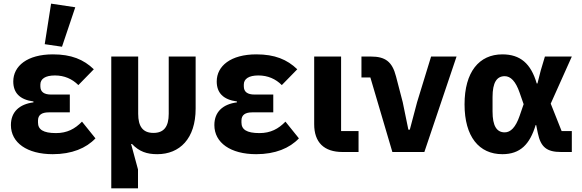

<svg xmlns="http://www.w3.org/2000/svg" viewBox="-20 -836 3199 1056"><path d="M321 -579 394 -796 261 -816 226 -593ZM505 -75 431 -167C392 -127 349 -104 288 -104C217 -104 189 -124 189 -162V-173C189 -204 210 -218 248 -218H364V-316H261C223 -316 202 -330 202 -361V-371C202 -402 229 -421 282 -421C334 -421 377 -402 411 -368L496 -455C440 -509 372 -537 271 -537C130 -537 53 -473 53 -388C53 -326 88 -288 164 -278V-273C88 -263 40 -222 40 -148C40 -51 129 12 270 12C375 12 454 -21 505 -75Z M740 -210V-525H592V200H739V96L701 -44H706C746 -2 788 12 845 12C968 12 1056 -73 1056 -239V-525H908V-210C908 -140 882 -105 824 -105C766 -105 740 -140 740 -210Z M1624 -75 1550 -167C1511 -127 1468 -104 1407 -104C1336 -104 1308 -124 1308 -162V-173C1308 -204 1329 -218 1367 -218H1483V-316H1380C1342 -316 1321 -330 1321 -361V-371C1321 -402 1348 -421 1401 -421C1453 -421 1496 -402 1530 -368L1615 -455C1559 -509 1491 -537 1390 -537C1249 -537 1172 -473 1172 -388C1172 -326 1207 -288 1283 -278V-273C1207 -263 1159 -222 1159 -148C1159 -51 1248 12 1389 12C1494 12 1573 -21 1624 -75Z M1952 0V-115H1856V-525H1708V-153C1708 -53 1762 0 1864 0Z M2138 0H2314L2491 -525H2351L2274 -274L2234 -123H2226L2195 -274L2158 -416C2137 -498 2098 -525 2020 -525H1968V-410H2017Z M3125 0V-115H3069L3009 -266L3125 -525H2977L2954 -448L2936 -377H2932C2900 -487 2841 -537 2743 -537C2615 -537 2535 -440 2535 -262C2535 -84 2615 12 2743 12C2841 12 2894 -42 2926 -148H2929L2938 -104C2954 -26 2988 0 3066 0ZM2756 -108C2712 -108 2689 -143 2689 -223V-302C2689 -382 2712 -417 2756 -417C2788 -417 2816 -390 2838 -326L2860 -263L2838 -199C2816 -135 2788 -108 2756 -108Z"/></svg>

Font: Braiins Sans
Style: Bold
Weight: 700
Designer: Mike Abbink, Paul van der Laan, Pieter van Rosmalen, Jiri Chlebus, Lubos Buracinsky
Foundry: Bold Monday, Sudetype
Version: Version 1.000;hotconv 1.0.109;makeotfexe 2.5.65596